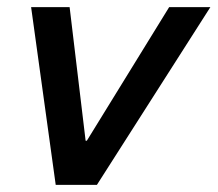

<svg xmlns="http://www.w3.org/2000/svg" viewBox="-20 -520 612 540"><path d="M136.7 0 67.5 -500H175.8L220.8 -124.2H224.2L455.8 -500H571.7L252.5 0Z"/></svg>

Font: Funnel Sans Medium
Style: Italic
Weight: 500
Italic angle: -14.036°
Version: Version 1.000; Beta; Release 5; Build 24; ttfautohint (v1.8.